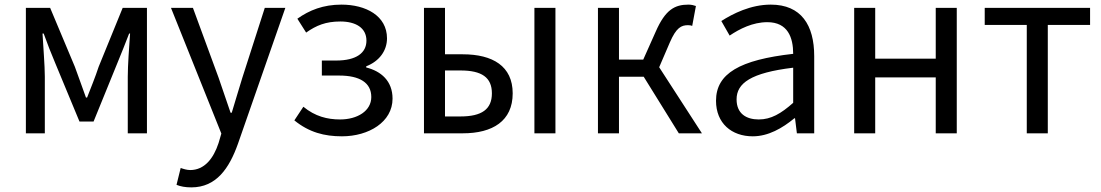

<svg xmlns="http://www.w3.org/2000/svg" viewBox="-20 -577 4766 831"><path d="M92 0H174V-245C174 -293 167 -376 164 -432H169C184 -390 202 -344 219 -304L324 -51H385L488 -304C504 -344 523 -389 539 -432H543C539 -376 533 -293 533 -245V0H616V-543H511L407 -288C392 -242 374 -199 357 -155H352C337 -199 320 -242 304 -288L197 -543H92Z M808 234C916 234 972 152 1010 45L1215 -543H1126L1029 -241C1014 -193 998 -138 983 -89H978C961 -138 942 -194 926 -241L815 -543H720L938 1L926 42C904 109 865 159 803 159C789 159 773 154 762 150L744 223C761 230 782 234 808 234Z M1460 13C1576 13 1679 -49 1679 -150C1679 -227 1629 -269 1565 -285V-290C1622 -312 1655 -358 1655 -411C1655 -509 1563 -557 1458 -557C1379 -557 1319 -533 1267 -496L1305 -436C1349 -467 1390 -484 1453 -484C1519 -484 1566 -457 1566 -401C1566 -348 1522 -315 1435 -315H1373V-250H1448C1537 -250 1587 -219 1587 -157C1587 -97 1527 -60 1452 -60C1397 -60 1344 -73 1293 -115L1254 -56C1318 -4 1384 13 1460 13Z M1815 0H1983C2112 0 2199 -53 2199 -173C2199 -291 2112 -342 1983 -342H1906V-543H1815ZM1906 -73V-272H1973C2065 -272 2109 -242 2109 -173C2109 -104 2065 -73 1973 -73ZM2293 0H2384V-543H2293Z M2833 -286 2879 -393C2907 -458 2929 -468 2958 -468C2966 -468 2970 -467 2976 -465L2992 -551C2984 -554 2972 -557 2960 -557C2901 -557 2860 -536 2818 -440L2764 -319H2659V-543H2568V0H2659V-245H2766L2918 0H3018Z M3238 13C3305 13 3366 -22 3418 -65H3421L3429 0H3504V-334C3504 -468 3448 -557 3316 -557C3229 -557 3152 -518 3102 -486L3138 -423C3181 -452 3238 -481 3301 -481C3390 -481 3413 -414 3413 -344C3182 -318 3079 -259 3079 -141C3079 -43 3147 13 3238 13ZM3264 -60C3210 -60 3168 -85 3168 -147C3168 -217 3230 -262 3413 -284V-132C3360 -85 3317 -60 3264 -60Z M3677 0H3768V-242H4030V0H4121V-543H4030V-323H3768V-543H3677Z M4424 0H4515V-469H4698V-543H4242V-469H4424Z"/></svg>

Font: Noto Sans Mono CJK SC Regular
Style: Regular
Weight: 400
Designer: Ryoko NISHIZUKA (kana & ideographs); Paul D. Hunt (Latin, Greek & Cyrillic); Wenlong ZHANG (bopomofo); Sandoll Communica
Foundry: Adobe Systems Incorporated
Version: Version 1.005;PS 1.005;hotconv 1.0.96;makeotf.lib2.5.65012